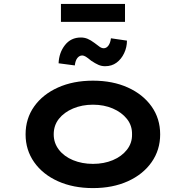

<svg xmlns="http://www.w3.org/2000/svg" viewBox="-20 -953 951 983"><path d="M456 10Q355 10 277 -25Q199 -60 155 -122.5Q111 -185 111 -265Q111 -346 155 -408Q199 -470 277 -505Q355 -540 456 -540Q557 -540 634.5 -505Q712 -470 756 -408Q800 -346 800 -265Q800 -185 756 -122.5Q712 -60 634.5 -25Q557 10 456 10ZM456 -114Q512 -114 557.5 -133Q603 -152 630 -186.5Q657 -221 656 -265Q657 -310 630 -344Q603 -378 557.5 -397.5Q512 -417 456 -417Q400 -417 354 -397.5Q308 -378 281.5 -344.5Q255 -311 255 -265Q255 -221 281.5 -186.5Q308 -152 354 -133Q400 -114 456 -114ZM518 -614Q500 -614 484 -621Q468 -628 447 -642Q429 -657 419 -663Q409 -669 401 -669Q387 -669 376.5 -656.5Q366 -644 363 -618L280 -629Q282 -683 312.5 -722Q343 -761 394 -761Q412 -761 428 -754.5Q444 -748 464 -733Q479 -721 490 -713.5Q501 -706 511 -706Q525 -706 535 -719.5Q545 -733 548 -757L630 -745Q630 -711 615.5 -680.5Q601 -650 576.5 -632Q552 -614 518 -614ZM292 -841V-933H620V-841Z"/></svg>

Font: Lexend Tera SemiBold
Style: Regular
Weight: 600
Version: Version 1.007